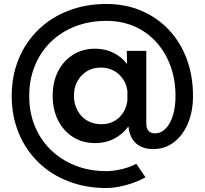

<svg xmlns="http://www.w3.org/2000/svg" viewBox="-20 -735 1031 966"><path d="M515 211Q411 211 323.5 177Q236 143 172.5 81Q109 19 74 -66Q39 -151 39 -252Q39 -354 74 -438.5Q109 -523 172.5 -585Q236 -647 323.5 -681Q411 -715 515 -715Q611 -715 691 -681Q771 -647 829.5 -585Q888 -523 919.5 -438.5Q951 -354 951 -252Q951 -174 925.5 -114Q900 -54 855 -19.5Q810 15 752 15Q701 16 667 -11.5Q633 -39 626 -99Q598 -60 555 -37.5Q512 -15 459 -15Q396 -15 347.5 -45.5Q299 -76 272 -130Q245 -184 245 -253Q245 -323 272 -376Q299 -429 347.5 -459.5Q396 -490 459 -490Q509 -490 550.5 -469.5Q592 -449 619 -413L618 -479H716V-113Q716 -88 728 -76Q740 -64 759 -64Q790 -64 813.5 -88Q837 -112 850 -154.5Q863 -197 863 -252Q863 -335 837.5 -404Q812 -473 765.5 -524Q719 -575 655.5 -602.5Q592 -630 515 -630Q430 -630 359 -602.5Q288 -575 236 -524.5Q184 -474 155.5 -404.5Q127 -335 127 -252Q127 -169 155.5 -100Q184 -31 236 19.5Q288 70 359 98Q430 126 515 126Q552 126 594.5 115.5Q637 105 666 89L712 157Q670 181 615 196Q560 211 515 211ZM490 -110Q543 -110 579 -143.5Q615 -177 621 -231V-277Q614 -329 577 -362Q540 -395 487 -395Q447 -395 417 -376.5Q387 -358 369.5 -326.5Q352 -295 352 -253Q352 -212 370 -179Q388 -146 419 -128Q450 -110 490 -110Z"/></svg>

Font: Figtree Light SemiBold
Style: Regular
Weight: 600
Version: Version 2.002